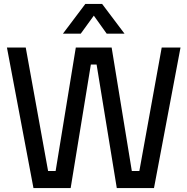

<svg xmlns="http://www.w3.org/2000/svg" viewBox="-20 -950 947 970"><path d="M797 -710H892L758 0H570L468 -624H439L337 0H149L15 -710H110L223 -86H261L363 -710H544L646 -86H684ZM609 -780H519L454 -871L388 -780H298L411 -930H496Z"/></svg>

Font: Violet Sans
Style: Regular
Weight: 400
Designer: Calvin Waterman
Foundry: Violet Office
Version: Version 1.013